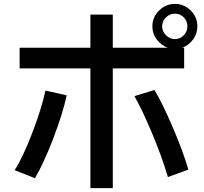

<svg xmlns="http://www.w3.org/2000/svg" viewBox="-20 -890 1040 980"><path d="M54.7 -21.5Q95.7 -84 144 -210Q192.4 -335.9 211.9 -427.7L320.3 -403.3Q300.8 -310.5 251 -181.2Q201.2 -51.8 158.2 19.5ZM80.1 -541V-646.5H441.4V-815.4H555.7V-646.5H919.9V-541H555.7V70.3H441.4V-541ZM666 -399.4 768.6 -430.7Q809.6 -362.3 861.8 -240.2Q914.1 -118.2 941.4 -24.4L836.9 13.7Q807.6 -86.9 756.3 -209.5Q705.1 -332 666 -399.4ZM792 -674.8Q757.8 -709 757.8 -755.9Q757.8 -802.7 792 -836.4Q826.2 -870.1 873 -870.1Q919.9 -870.1 953.6 -836.4Q987.3 -802.7 987.3 -755.9Q987.3 -709 953.6 -674.8Q919.9 -640.6 873 -640.6Q826.2 -640.6 792 -674.8ZM827.1 -801.3Q807.6 -782.2 807.6 -755.9Q807.6 -729.5 827.1 -710Q846.7 -690.4 873 -690.4Q899.4 -690.4 918 -710Q936.5 -729.5 936.5 -755.9Q936.5 -782.2 918 -801.3Q899.4 -820.3 873 -820.3Q846.7 -820.3 827.1 -801.3Z"/></svg>

Font: GenEi M Gothic v2 Medium
Style: Regular
Weight: 500
Version: Version 2.0